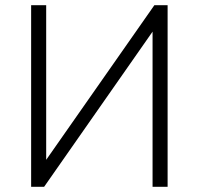

<svg xmlns="http://www.w3.org/2000/svg" viewBox="-20 -720 766 740"><path d="M100 0V-700H158V-104L575 -700H626V0H568V-598L150 0Z"/></svg>

Font: Geologica Cursive Thin
Style: Regular
Weight: 250
Designer: Sindre Bremnes, Frode Helland
Foundry: Monokrom Skriftforlag AS
Version: Version 1.010;gftools[0.9.28]